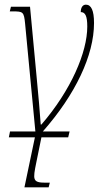

<svg xmlns="http://www.w3.org/2000/svg" viewBox="-20 -565 448 825"><path d="M18 25H130L85 240H189L194 220H176C119 220 121 207 136 133L158 25H273L279 0H164C304 -159 384 -327 384 -466C384 -520 372 -545 349 -545C335 -545 327 -532 327 -513C346 -513 355 -497 355 -451C355 -340 285 -177 158 -30H155C152 -72 144 -171 137 -238L109 -536H27L22 -516H34C79 -516 83 -515 88 -462L132 0H23Z"/></svg>

Font: Noto Serif Condensed Thin
Style: Italic
Weight: 100
Width: 3
Italic angle: -12°
Designer: Monotype Design Team
Foundry: Monotype Imaging Inc.
Version: Version 2.013